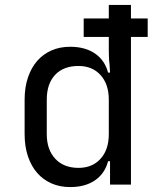

<svg xmlns="http://www.w3.org/2000/svg" viewBox="-20 -750 640 780"><path d="M80 -345Q80 -395 93.5 -435Q107 -475 131 -502.5Q155 -530 189 -545Q223 -560 265 -560Q326 -560 366 -532.5Q406 -505 419 -455H427Q426 -472 425 -489Q423 -504 422.5 -520.5Q422 -537 422 -550V-600H320V-675H422V-730H512V-675H580V-600H512V0H427V-95H419Q406 -45 366 -17.5Q326 10 265 10Q223 10 189 -5Q155 -20 131 -47.5Q107 -75 93.5 -115Q80 -155 80 -205ZM299 -68Q355 -68 388.5 -105Q422 -142 422 -205V-345Q422 -408 388.5 -445Q355 -482 299 -482Q238 -482 204 -446Q170 -410 170 -345V-205Q170 -142 204.5 -105Q239 -68 299 -68Z"/></svg>

Font: JetBrainsMono NF
Style: Regular
Weight: 400
Monospace: yes
Designer: Philipp Nurullin, Konstantin Bulenkov
Foundry: JetBrains
Version: Version 1.0.2; ttfautohint (v1.8.3)